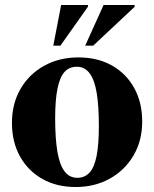

<svg xmlns="http://www.w3.org/2000/svg" viewBox="-20 -738 619 771"><path d="M290.5 -24Q320.5 -24 339.8 -45.2Q359 -66.5 368 -112.2Q377 -158 377 -232Q377 -311 368.5 -363.8Q360 -416.5 340.2 -443.2Q320.5 -470 288.5 -470Q258 -470 239 -449Q220 -428 210.8 -382Q201.5 -336 201.5 -262.5Q201.5 -183.5 210.2 -130.5Q219 -77.5 238.5 -50.8Q258 -24 290.5 -24ZM284 13Q207.5 13 150 -19.5Q92.5 -52 60.2 -110Q28 -168 28 -244.5Q28 -322 62.5 -381.2Q97 -440.5 157.5 -474Q218 -507.5 294.5 -507.5Q372 -507.5 429.5 -475Q487 -442.5 519 -384.5Q551 -326.5 551 -250Q551 -172.5 515.8 -113Q480.5 -53.5 420.2 -20.2Q360 13 284 13ZM322 -554.5 396 -718H520.5V-710.5L354 -554.5ZM194 -554.5 225.5 -718H333.5V-711.5L222.5 -554.5Z"/></svg>

Font: Newsreader 60pt
Style: Bold
Weight: 700
Designer: Hugues Gentile
Foundry: Production Type
Version: Version 1.003